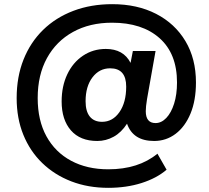

<svg xmlns="http://www.w3.org/2000/svg" viewBox="-20 -736 1002 922"><path d="M500 166Q403 166 322.5 135Q242 104 183 47Q124 -10 92 -89Q60 -168 60 -265Q60 -367 93 -450Q126 -533 187 -592.5Q248 -652 332.5 -684Q417 -716 519 -716Q639 -716 729.5 -669.5Q820 -623 870.5 -538.5Q921 -454 921 -340Q921 -254 895 -191Q869 -128 823.5 -93.5Q778 -59 720 -59Q619 -59 590 -142Q563 -100 526 -79.5Q489 -59 447 -59Q365 -59 320.5 -110Q276 -161 276 -249Q276 -322 303 -379Q330 -436 378.5 -468.5Q427 -501 488 -501Q573 -501 607 -434L618 -491H727L686 -260Q680 -223 680 -202Q680 -145 727 -145Q755 -145 778.5 -169.5Q802 -194 816 -238Q830 -282 830 -340Q830 -478 746.5 -552.5Q663 -627 518 -627Q411 -627 330.5 -582.5Q250 -538 205.5 -457Q161 -376 161 -265Q161 -158 203 -81.5Q245 -5 321.5 36Q398 77 500 77Q645 77 736 2L780 79Q732 120 659.5 143Q587 166 500 166ZM470 -151Q521 -151 553.5 -197.5Q586 -244 586 -320Q586 -408 509 -408Q457 -408 424 -364.5Q391 -321 391 -250Q391 -201 411.5 -176Q432 -151 470 -151Z"/></svg>

Font: Mulish ExtraBold
Style: Italic
Weight: 800
Italic angle: -9°
Designer: Vernon Adams
Foundry: Vernon Adams
Version: Version 3.603; ttfautohint (v1.8.3)